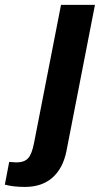

<svg xmlns="http://www.w3.org/2000/svg" viewBox="-127 -548 425 776"><path d="M-26.4 207.5Q-73.7 207.5 -107.4 198.2L-89.8 106.4Q-83 106.9 -75.7 107.4Q-68.4 107.9 -61.5 108.4Q-28.8 108.4 -13.4 91.6Q2 74.7 10.7 29.3L119.6 -528.3H256.8L141.6 62.5Q127.4 132.8 84.7 170.2Q42 207.5 -26.4 207.5Z"/></svg>

Font: Arimo
Style: Bold Italic
Weight: 700
Italic angle: -12°
Designer: Steve Matteson
Foundry: Monotype Imaging Inc.
Version: Version 1.33